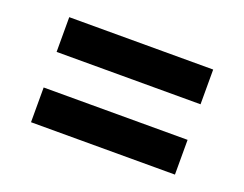

<svg xmlns="http://www.w3.org/2000/svg" viewBox="-62 -590 681 535"><g transform="rotate(20 278.5 -323.0)"><path d="M491.7 -375.5H64.9V-478.5H491.7ZM491.7 -167H64.9V-270H491.7Z"/></g></svg>

Font: Heebo SemiBold
Style: Regular
Weight: 600
Designer: Oded Ezer
Foundry: Ezer Type House
Version: Version 3.100